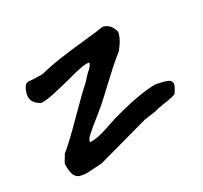

<svg xmlns="http://www.w3.org/2000/svg" viewBox="-103 -568 778 735"><g transform="rotate(-30 286.0 -200.5)"><path d="M66 24Q34 19 34 -32Q33 -42 35 -47.5Q37 -53 43 -62Q49 -71 53 -79Q92 -111 159.5 -179.5Q227 -248 259 -276L282 -301Q309 -324 309 -334Q299 -344 196 -315Q187 -313 156.5 -305.5Q126 -298 107 -295Q88 -292 72 -293Q34 -314 41 -348Q46 -372 59 -385Q64 -388 69 -388.5Q74 -389 80.5 -388Q87 -387 90 -387L132 -386Q175 -397 223 -404Q271 -411 330.5 -417Q390 -423 422 -428Q453 -421 463 -385L464 -383Q460 -354 428 -315Q409 -301 380.5 -275.5Q352 -250 317 -217Q282 -184 267 -171Q257 -162 238 -147Q219 -132 202 -118Q185 -104 169 -89Q164 -83 161.5 -78Q159 -73 159.5 -71Q160 -69 161 -69Q184 -69 208 -75Q232 -81 261.5 -91.5Q291 -102 309 -106Q424 -137 488 -136Q490 -135 507.5 -131.5Q525 -128 536 -123Q547 -118 549 -109Q553 -98 531 -67Q517 -61 481.5 -56Q446 -51 433 -46H430Q427 -45 425 -45L395 -41Q392 -41 389 -40H386L157 23Q149 23 125 25Q101 27 92 27Q83 27 66 24Z"/></g></svg>

Font: Excalifont
Style: Regular
Weight: 400
Designer: Your Own Font Foundry (Virgil); Ján Filípek / DizajnDesign (Excalifont, modifications)
Foundry: Your Own Font Foundry (Virgil); Ján Filípek / DizajnDesign (Excalifont, modifications)
Version: Version 1.000;Glyphs 3.2 (3227)